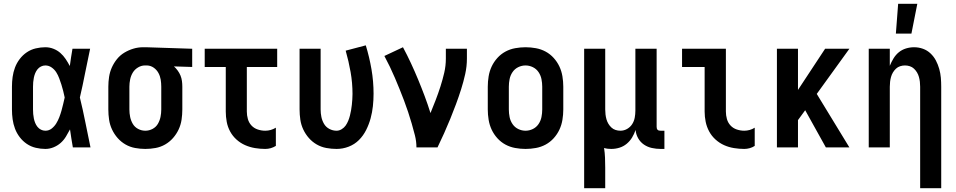

<svg xmlns="http://www.w3.org/2000/svg" viewBox="-20 -777 5040 1012"><path d="M219 8Q194 8 168.5 2Q143 -4 121.5 -18.5Q100 -33 84 -54Q68 -75 59 -99Q50 -123 46.5 -148.5Q43 -174 43 -200V-320Q43 -346 46.5 -371.5Q50 -397 59 -421Q68 -445 84 -466Q100 -487 121.5 -501.5Q143 -516 168.5 -522Q194 -528 219 -528Q241 -528 261.5 -520Q282 -512 298 -498Q314 -484 326 -466Q338 -448 348 -429Q351 -452 354.5 -474.5Q358 -497 362 -520H455Q441 -456 428.5 -391.5Q416 -327 401 -263Q417 -198 430 -132Q443 -66 457 0H364Q360 -24 356 -48Q352 -72 349 -95Q339 -76 327.5 -57Q316 -38 299.5 -23.5Q283 -9 262 -0.5Q241 8 219 8ZM219 -88Q238 -88 252.5 -99.5Q267 -111 276.5 -126.5Q286 -142 292.5 -159Q299 -176 304 -193.5Q309 -211 313 -228.5Q317 -246 321 -263Q317 -281 313 -298Q309 -315 303.5 -331.5Q298 -348 292 -364.5Q286 -381 276.5 -396Q267 -411 252 -421.5Q237 -432 219 -432Q207 -432 196 -426.5Q185 -421 177.5 -411.5Q170 -402 165.5 -391Q161 -380 158.5 -368Q156 -356 155 -344Q154 -332 154 -320V-200Q154 -188 155 -176Q156 -164 158.5 -152Q161 -140 165.5 -129Q170 -118 177.5 -108.5Q185 -99 196 -93.5Q207 -88 219 -88Z M746 8Q719 8 692 3Q665 -2 641.5 -15.5Q618 -29 600 -49.5Q582 -70 570.5 -94.5Q559 -119 555 -146Q551 -173 551 -200V-320Q551 -346 555 -372Q559 -398 569.5 -421.5Q580 -445 596.5 -465.5Q613 -486 635.5 -499.5Q658 -513 683 -520.5Q708 -528 734 -528H750L993 -520V-424L897 -427Q908 -417 917 -404.5Q926 -392 931.5 -378.5Q937 -365 939 -350Q941 -335 941 -320V-200Q941 -173 937 -146Q933 -119 921.5 -94.5Q910 -70 892 -49.5Q874 -29 850.5 -15.5Q827 -2 800 3Q773 8 746 8ZM746 -88Q766 -88 784 -97.5Q802 -107 812 -124Q822 -141 826 -160.5Q830 -180 830 -200V-320Q830 -339 827 -357.5Q824 -376 815 -392.5Q806 -409 790.5 -420Q775 -431 756 -432H744Q725 -432 707.5 -421.5Q690 -411 680 -394.5Q670 -378 666 -358.5Q662 -339 662 -320V-200Q662 -180 666 -160.5Q670 -141 680 -124Q690 -107 708 -97.5Q726 -88 746 -88Z M1378 8Q1351 8 1324 3.5Q1297 -1 1272 -12Q1247 -23 1226.5 -41.5Q1206 -60 1193 -84Q1180 -108 1175 -135Q1170 -162 1170 -189V-424H1059V-520H1441V-424H1281V-189Q1281 -169 1286.5 -149.5Q1292 -130 1305.5 -115.5Q1319 -101 1338.5 -94.5Q1358 -88 1378 -88Q1393 -88 1407 -92Q1421 -96 1434 -104V-8Q1421 0 1407 4Q1393 8 1378 8Z M1754 8Q1727 8 1700 3Q1673 -2 1649.5 -15.5Q1626 -29 1608 -49.5Q1590 -70 1578.5 -94.5Q1567 -119 1563 -146Q1559 -173 1559 -200V-520H1670V-200Q1670 -180 1674 -160.5Q1678 -141 1688 -124Q1698 -107 1716 -97.5Q1734 -88 1754 -88Q1768 -88 1781 -96Q1794 -104 1802 -115.5Q1810 -127 1815.5 -140.5Q1821 -154 1824.5 -168Q1828 -182 1830.5 -196Q1833 -210 1834.5 -224.5Q1836 -239 1837 -253.5Q1838 -268 1838 -282Q1838 -340 1828 -397Q1818 -454 1802 -510L1908 -538Q1927 -476 1938 -412Q1949 -348 1949 -283Q1949 -250 1945.5 -217.5Q1942 -185 1933.5 -153.5Q1925 -122 1910 -92Q1895 -62 1872 -39Q1849 -16 1818 -4Q1787 8 1754 8Z M2175 0Q2175 -32 2167 -63.5Q2159 -95 2150 -126Q2141 -157 2131 -187Q2121 -217 2109.5 -247.5Q2098 -278 2086 -307.5Q2074 -337 2061.5 -366.5Q2049 -396 2035 -425Q2021 -454 2006 -482L2104 -528Q2126 -487 2146 -444Q2166 -401 2184 -357.5Q2202 -314 2218.5 -270Q2235 -226 2249 -181Q2263 -215 2276.5 -250Q2290 -285 2301.5 -321Q2313 -357 2321.5 -393.5Q2330 -430 2330 -468V-520H2441V-468Q2441 -427 2432 -386.5Q2423 -346 2410.5 -306.5Q2398 -267 2383.5 -228Q2369 -189 2353.5 -151Q2338 -113 2321 -75Q2304 -37 2286 0Z M2750 8Q2723 8 2695.5 3Q2668 -2 2644 -15Q2620 -28 2601.5 -48.5Q2583 -69 2571.5 -93.5Q2560 -118 2555.5 -145.5Q2551 -173 2551 -200V-320Q2551 -347 2555.5 -374.5Q2560 -402 2571.5 -426.5Q2583 -451 2601.5 -471.5Q2620 -492 2644 -505Q2668 -518 2695.5 -523Q2723 -528 2750 -528Q2777 -528 2804.5 -523Q2832 -518 2856 -505Q2880 -492 2898.5 -471.5Q2917 -451 2928.5 -426.5Q2940 -402 2944.5 -374.5Q2949 -347 2949 -320V-200Q2949 -173 2944.5 -145.5Q2940 -118 2928.5 -93.5Q2917 -69 2898.5 -48.5Q2880 -28 2856 -15Q2832 -2 2804.5 3Q2777 8 2750 8ZM2750 -88Q2770 -88 2788.5 -97Q2807 -106 2818.5 -123Q2830 -140 2834 -160Q2838 -180 2838 -200V-320Q2838 -340 2834 -360Q2830 -380 2818.5 -397Q2807 -414 2788.5 -423Q2770 -432 2750 -432Q2730 -432 2711.5 -423Q2693 -414 2681.5 -397Q2670 -380 2666 -360Q2662 -340 2662 -320V-200Q2662 -180 2666 -160Q2670 -140 2681.5 -123Q2693 -106 2711.5 -97Q2730 -88 2750 -88Z M3059 215V-520H3170V-200Q3170 -187 3171.5 -174Q3173 -161 3176.5 -148.5Q3180 -136 3186.5 -125Q3193 -114 3202.5 -105Q3212 -96 3224.5 -92Q3237 -88 3250 -88Q3269 -88 3285.5 -97.5Q3302 -107 3312 -122.5Q3322 -138 3325.5 -156.5Q3329 -175 3329 -194V-520H3441V-109Q3441 -104 3442 -100Q3443 -96 3446 -93Q3449 -90 3453 -89Q3457 -88 3462 -88H3482V8H3462Q3439 8 3416 3Q3393 -2 3374 -15Q3355 -28 3343.5 -48.5Q3332 -69 3330 -92Q3323 -71 3311.5 -52Q3300 -33 3283 -19Q3266 -5 3245 1.5Q3224 8 3202 8Q3193 8 3183.5 7Q3174 6 3164 3Q3168 29 3169 55Q3170 81 3170 107V215Z M3903 8Q3876 8 3848.5 3.5Q3821 -1 3796.5 -12Q3772 -23 3751.5 -41.5Q3731 -60 3718 -84Q3705 -108 3699.5 -135Q3694 -162 3694 -189V-424H3575V-520H3806V-189Q3806 -169 3811.5 -149.5Q3817 -130 3830.5 -115.5Q3844 -101 3863.5 -94.5Q3883 -88 3903 -88Q3917 -88 3931.5 -92Q3946 -96 3958 -104V-8Q3946 0 3931.5 4Q3917 8 3903 8Z M4075 0V-520H4186V-303L4329 -520H4457L4285 -282L4457 0H4333L4224 -196L4186 -144V0Z M4830 215V-320Q4830 -333 4828.5 -346Q4827 -359 4823.5 -371.5Q4820 -384 4813.5 -395Q4807 -406 4797.5 -415Q4788 -424 4775.5 -428Q4763 -432 4750 -432Q4737 -432 4724.5 -428Q4712 -424 4702.5 -415Q4693 -406 4686.5 -395Q4680 -384 4676.5 -371.5Q4673 -359 4671.5 -346Q4670 -333 4670 -320V0H4559V-520H4670V-430Q4678 -450 4689.5 -469Q4701 -488 4717.5 -501.5Q4734 -515 4755 -521.5Q4776 -528 4798 -528Q4822 -528 4844.5 -520Q4867 -512 4884.5 -495.5Q4902 -479 4913 -458Q4924 -437 4930.5 -414Q4937 -391 4939 -367.5Q4941 -344 4941 -320V215ZM4702 -600 4714 -757H4815L4784 -600Z"/></svg>

Font: Iosevka
Style: Bold
Weight: 700
Monospace: yes
Designer: Belleve Invis
Foundry: Belleve Invis
Version: Version 32.5.0; ttfautohint (v1.8.4)